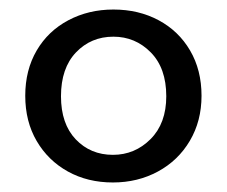

<svg xmlns="http://www.w3.org/2000/svg" viewBox="-20 -729 476 403"><path d="M33 -528Q33 -582 57 -623Q81 -664 123.5 -686.5Q166 -709 218 -709Q271 -709 313 -686.5Q355 -664 379 -623Q403 -582 403 -528Q403 -475 378.5 -433.5Q354 -392 311.5 -369Q269 -346 217 -346Q164 -346 122.5 -369Q81 -392 57 -433Q33 -474 33 -528ZM329 -527Q329 -586 296.5 -619Q264 -652 218 -652Q171 -652 139.5 -619Q108 -586 108 -527Q108 -469 139 -436.5Q170 -404 217 -404Q263 -404 296 -437Q329 -470 329 -527Z"/></svg>

Font: A Bank Premium Regular
Style: Regular
Weight: 400
Designer: Ninad Kale (Devanagari), Jonny Pinhorn (Latin), Htun Naung (Myanmar)
Foundry: Indian Type Foundry
Version: 4.004